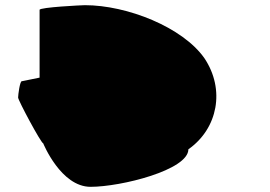

<svg xmlns="http://www.w3.org/2000/svg" viewBox="-20 -722 1044 742"><path d="M50 -345C50 -334 139 -168 147 -168C147 -168 215 0 330 0C448 0 708 -65 708 -145C822 -225 851 -376 770 -497C686 -617 471 -702 308 -702C298 -702 133 -694 133 -684V-422L64 -408C57 -408 50 -356 50 -345Z"/></svg>

Font: Ampere
Style: SuExt
Weight: 400
Version: Version 1